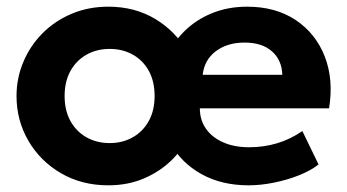

<svg xmlns="http://www.w3.org/2000/svg" viewBox="-20 -540 1040 575"><path d="M304.5 15Q224.5 15 162.2 -21.5Q100 -58 64.8 -118.8Q29.5 -179.5 29.5 -252.5Q29.5 -306 49.8 -354.2Q70 -402.5 106.8 -439.8Q143.5 -477 194 -498.5Q244.5 -520 304.5 -520Q383.5 -520 444.5 -483.5Q505.5 -447 540 -386.2Q574.5 -325.5 574.5 -252.5Q574.5 -199.5 554.8 -151Q535 -102.5 498.8 -65.2Q462.5 -28 413.2 -6.5Q364 15 304.5 15ZM308.5 -111.5Q347 -111.5 377.5 -128.8Q408 -146 425.5 -177.5Q443 -209 443 -252.5Q443 -296 425.8 -327.5Q408.5 -359 378 -376.2Q347.5 -393.5 308.5 -393.5Q269.5 -393.5 239 -376.2Q208.5 -359 191 -327.5Q173.5 -296 173.5 -252.5Q173.5 -209 191 -177.5Q208.5 -146 239 -128.8Q269.5 -111.5 308.5 -111.5ZM724.5 15Q644 15 583.5 -18.5Q523 -52 489.2 -112Q455.5 -172 455.5 -252.5Q455.5 -311 475.2 -360Q495 -409 530.5 -444.8Q566 -480.5 614.2 -500.2Q662.5 -520 720 -520Q805.5 -520 865.5 -480Q925.5 -440 952.5 -371Q979.5 -302 965.5 -215.5H578.5Q578.5 -180.5 596.8 -154.5Q615 -128.5 648.2 -113.8Q681.5 -99 726 -99Q770 -99 810 -111Q850 -123 885.5 -147.5L934 -47.5Q910.5 -29 875.2 -15Q840 -1 800.2 7Q760.5 15 724.5 15ZM587 -316H825.5Q824 -360.5 794.2 -386.5Q764.5 -412.5 712.5 -412.5Q660.5 -412.5 626.2 -386.5Q592 -360.5 587 -316Z"/></svg>

Font: Geologica Cursive SemiBold
Style: Regular
Weight: 600
Designer: Sindre Bremnes, Frode Helland
Foundry: Monokrom Skriftforlag AS
Version: Version 1.010;gftools[0.9.28]